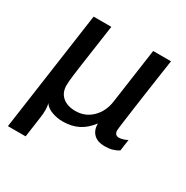

<svg xmlns="http://www.w3.org/2000/svg" viewBox="-155 -643 910 937"><g transform="rotate(30 300.0 -175.0)"><path d="M13.2 161 108.2 -511H208Q196.5 -429.8 188.2 -372.8Q180 -315.8 174.6 -278.1Q169.2 -240.5 166.4 -217.4Q163.5 -194.2 162.2 -180Q161 -165.8 161 -155.2Q161 -113.8 187.9 -90.6Q214.8 -67.5 260.8 -67.5Q315.8 -67.5 354 -105.2Q392.2 -143 400 -201.8L443.8 -511H544.2Q533.2 -436.5 522.6 -364Q512 -291.5 503.8 -231.8Q495.5 -172 490.4 -133.6Q485.2 -95.2 485.2 -87.2Q485.2 -74.5 492 -67.6Q498.8 -60.8 508.8 -60.8Q530 -60.8 556.8 -74.5L547.8 -10.5Q531.8 -0.5 513.2 4.8Q494.8 10 471 10Q429.2 10 407.9 -11.6Q386.5 -33.2 386.8 -70Q358 -30.8 320.2 -11.5Q282.5 7.8 232.5 7.8Q200.8 7.8 171.8 -2.8Q142.8 -13.2 127.2 -35.2Q132.2 -23.2 132.6 0.2Q133 23.8 128.5 50.5L113 161Z"/></g></svg>

Font: Chivo Mono Medium
Style: Italic
Weight: 500
Italic angle: -8.05°
Monospace: yes
Designer: Hector Gatti
Foundry: Omnibus-Type
Version: Version 1.008